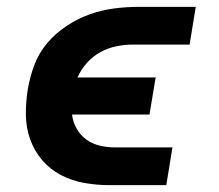

<svg xmlns="http://www.w3.org/2000/svg" viewBox="-20 -540 640 560"><path d="M465 0H299Q262 0 225.5 -6.5Q189 -13 157.5 -29.5Q126 -46 103 -73Q80 -100 68 -133.5Q56 -167 55.5 -204Q55 -241 61 -279Q67 -315 80 -350Q93 -385 117.5 -414Q142 -443 174.5 -464.5Q207 -486 242.5 -498.5Q278 -511 314 -515.5Q350 -520 385 -520H551L533 -410H367Q344 -410 319.5 -405Q295 -400 273 -388Q251 -376 233.5 -356.5Q216 -337 206 -314H434L416 -206H190Q193 -183 204 -164Q215 -145 232.5 -132.5Q250 -120 272 -115Q294 -110 317 -110H483Z"/></svg>

Font: Iosevka XBd Ex Obl
Style: Regular
Weight: 800
Width: 7
Italic angle: -9°
Monospace: yes
Designer: Belleve Invis
Foundry: Belleve Invis
Version: Version 32.5.0; ttfautohint (v1.8.4)